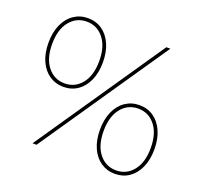

<svg xmlns="http://www.w3.org/2000/svg" viewBox="-122 -844 1044 988"><g transform="rotate(20 400.0 -350.0)"><path d="M150 0 628 -700H650L172 0ZM199 -327Q156 -327 122 -350Q88 -373 69 -415.5Q50 -458 50 -515Q50 -572 69 -614.5Q88 -657 122 -680Q156 -703 199 -703Q243 -703 276.5 -680Q310 -657 329 -614.5Q348 -572 348 -515Q348 -458 329 -415.5Q310 -373 276.5 -350Q243 -327 199 -327ZM199 -346Q256 -346 292 -391Q328 -436 328 -515Q328 -594 292 -639Q256 -684 199 -684Q142 -684 106 -639Q70 -594 70 -515Q70 -436 106 -391Q142 -346 199 -346ZM601 3Q558 3 524 -20Q490 -43 471 -85.5Q452 -128 452 -185Q452 -242 471 -284.5Q490 -327 524 -350Q558 -373 601 -373Q645 -373 678.5 -350Q712 -327 731 -284.5Q750 -242 750 -185Q750 -128 731 -85.5Q712 -43 678.5 -20Q645 3 601 3ZM601 -16Q658 -16 694 -61Q730 -106 730 -185Q730 -264 694 -309Q658 -354 601 -354Q544 -354 508 -309Q472 -264 472 -185Q472 -106 508 -61Q544 -16 601 -16Z"/></g></svg>

Font: Montserrat Alternates Thin
Style: Regular
Weight: 100
Designer: Julieta Ulanovsky
Foundry: Julieta Ulanovsky
Version: Version 9.000